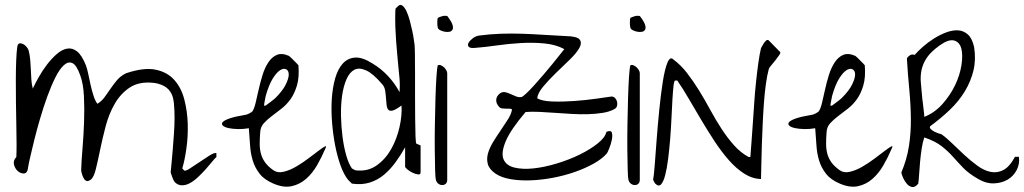

<svg xmlns="http://www.w3.org/2000/svg" viewBox="-20 -749 4134 775"><path d="M684.6 -14.6Q682.6 -17.6 679.7 -23.4Q676.8 -29.3 674.8 -35.6Q672.9 -42 670.9 -46.9Q668.9 -51.8 668.9 -53.7Q669.9 -65.4 672.4 -89.8Q674.8 -114.3 677.2 -144.5Q679.7 -174.8 682.1 -209Q684.6 -243.2 684.6 -273.9Q684.6 -304.7 682.1 -330.1Q679.7 -355.5 672.9 -369.1Q662.1 -391.6 641.1 -402.3Q620.1 -413.1 595.7 -415Q540 -419.9 503.4 -395.5Q466.8 -371.1 443.4 -330.6Q419.9 -290 406.7 -240.2Q393.6 -190.4 384.3 -145Q375 -99.6 366.7 -65.9Q358.4 -32.2 345.7 -23.4Q335.9 -16.6 329.6 -18.6Q323.2 -20.5 318.8 -27.8Q314.5 -35.2 311.5 -44.4Q308.6 -53.7 307.6 -61.5Q308.6 -97.7 313 -149.4Q317.4 -201.2 319.3 -255.9Q321.3 -310.5 318.8 -360.8Q316.4 -411.1 303.7 -445.3Q289.1 -486.3 272.5 -494.1Q255.9 -502 238.3 -486.3Q220.7 -470.7 203.6 -436.5Q186.5 -402.3 170.9 -359.4Q155.3 -316.4 141.6 -269.5Q127.9 -222.7 117.7 -181.2Q107.4 -139.6 100.6 -109.4Q93.8 -79.1 92.8 -69.3Q89.8 -49.8 77.1 -48.8Q64.5 -47.9 52.7 -57.6Q41 -67.4 36.6 -84Q32.2 -100.6 45.9 -115.2Q46.9 -131.8 46.9 -166Q46.9 -200.2 45.9 -243.2Q44.9 -286.1 44.4 -334Q43.9 -381.8 43.9 -425.8Q43.9 -469.7 45.4 -505.4Q46.9 -541 49.8 -560.5Q51.8 -572.3 58.6 -573.7Q65.4 -575.2 73.2 -571.3Q81.1 -567.4 87.4 -559.6Q93.8 -551.8 95.7 -544.9Q100.6 -525.4 102.1 -506.3Q103.5 -487.3 104.5 -468.3Q105.5 -449.2 106.4 -430.2Q107.4 -411.1 112.3 -391.6Q121.1 -410.2 135.7 -436.5Q150.4 -462.9 168.9 -487.3Q187.5 -511.7 208.5 -530.3Q229.5 -548.8 250.5 -552.7Q271.5 -556.6 291 -541.5Q310.5 -526.4 327.1 -484.4Q332 -470.7 336.4 -449.7Q340.8 -428.7 345.7 -406.2Q350.6 -383.8 357.4 -362.8Q364.3 -341.8 373 -330.1Q389.6 -339.8 401.9 -356.4Q414.1 -373 426.3 -391.1Q438.5 -409.2 452.6 -425.8Q466.8 -442.4 488.3 -453.1Q560.5 -477.5 607.9 -467.8Q655.3 -458 683.6 -426.3Q711.9 -394.5 724.1 -347.2Q736.3 -299.8 737.8 -249Q739.3 -198.2 732.4 -149.9Q725.6 -101.6 715.8 -69.3L722.7 -61.5Q727.5 -56.6 745.6 -68.4Q763.7 -80.1 785.2 -94.7Q806.6 -109.4 826.2 -121.6Q845.7 -133.8 853.5 -130.9V-115.2Q845.7 -108.4 834.5 -94.2Q823.2 -80.1 809.1 -64.5Q794.9 -48.8 778.8 -33.7Q762.7 -18.6 746.6 -9.8Q730.5 -1 714.4 -1Q698.2 -1 684.6 -14.6Z M1084 -7.8Q1046.9 -23.4 1027.8 -47.9Q1008.8 -72.3 1000 -101.6Q991.2 -130.9 989.3 -164.1Q987.3 -197.3 984.4 -231.4Q961.9 -227.5 940.4 -228Q918.9 -228.5 902.8 -231.9Q886.7 -235.4 879.9 -241.7Q873 -248 878.4 -255.4Q883.8 -262.7 905.3 -270.5Q926.8 -278.3 968.8 -285.2Q974.6 -285.2 985.8 -291Q997.1 -296.9 999 -299.8Q1005.9 -309.6 1011.7 -333.5Q1017.6 -357.4 1023.9 -386.7Q1030.3 -416 1039.6 -445.8Q1048.8 -475.6 1063 -497.1Q1077.1 -518.6 1097.2 -527.3Q1117.2 -536.1 1146.5 -523.4Q1149.4 -521.5 1154.8 -516.1Q1160.2 -510.7 1166 -504.9Q1171.9 -499 1177.2 -493.7Q1182.6 -488.3 1184.6 -485.4Q1188.5 -437.5 1178.7 -404.3Q1168.9 -371.1 1152.3 -348.1Q1135.7 -325.2 1115.2 -309.6Q1094.7 -293.9 1076.2 -279.8Q1057.6 -265.6 1044.4 -251Q1031.2 -236.3 1030.3 -214.8Q1028.3 -189.5 1028.3 -168.5Q1028.3 -147.5 1033.2 -128.9Q1038.1 -110.4 1049.8 -93.8Q1061.5 -77.1 1084 -61.5Q1100.6 -49.8 1125 -55.7Q1149.4 -61.5 1174.8 -76.2Q1200.2 -90.8 1224.6 -109.4Q1249 -127.9 1266.6 -141.1Q1284.2 -154.3 1292 -158.2Q1299.8 -162.1 1292 -146.5Q1278.3 -114.3 1259.8 -82Q1241.2 -49.8 1215.8 -27.3Q1190.4 -4.9 1157.7 2.4Q1125 9.8 1084 -7.8ZM1052.7 -362.3Q1051.8 -357.4 1048.8 -342.8Q1045.9 -328.1 1045.9 -323.2Q1046.9 -322.3 1049.3 -322.3Q1051.8 -322.3 1052.7 -323.2Q1055.7 -325.2 1061.5 -329.6Q1067.4 -334 1073.2 -338.4Q1079.1 -342.8 1084.5 -347.2Q1089.8 -351.6 1091.8 -353.5Q1121.1 -382.8 1133.3 -407.7Q1145.5 -432.6 1145.5 -448.2Q1145.5 -463.9 1135.3 -469.2Q1125 -474.6 1110.8 -465.8Q1096.7 -457 1081.1 -432.1Q1065.4 -407.2 1052.7 -362.3Z M1384.8 -23.4Q1368.2 -43.9 1355 -80.1Q1341.8 -116.2 1333 -161.1Q1324.2 -206.1 1320.3 -255.4Q1316.4 -304.7 1319.3 -350.1Q1322.3 -395.5 1333 -433.1Q1343.8 -470.7 1363.8 -492.7Q1383.8 -514.6 1413.6 -516.6Q1443.4 -518.6 1484.4 -492.2Q1518.6 -471.7 1546.4 -441.9Q1574.2 -412.1 1592.8 -377Q1592.8 -379.9 1593.3 -387.7Q1593.8 -395.5 1593.8 -403.8Q1593.8 -412.1 1593.3 -419.9Q1592.8 -427.7 1592.8 -430.7Q1591.8 -437.5 1589.4 -464.8Q1586.9 -492.2 1584 -522.9Q1581.1 -553.7 1579.1 -581.1Q1577.1 -608.4 1577.1 -615.2Q1576.2 -626 1575.7 -642.6Q1575.2 -659.2 1575.2 -675.3Q1575.2 -691.4 1575.7 -703.1Q1576.2 -714.8 1577.1 -714.8L1585 -722.7Q1594.7 -733.4 1604 -726.6Q1613.3 -719.7 1620.6 -704.1Q1627.9 -688.5 1633.8 -667Q1639.6 -645.5 1644 -625Q1648.4 -604.5 1650.4 -588.9Q1652.3 -573.2 1653.3 -569.3Q1654.3 -561.5 1654.8 -529.3Q1655.3 -497.1 1655.3 -453.1Q1655.3 -409.2 1655.3 -359.9Q1655.3 -310.5 1655.8 -268.6Q1656.2 -226.6 1657.2 -198.2Q1658.2 -169.9 1661.1 -168.9L1677.7 -162.1V-53.7Q1677.7 -43.9 1668 -44.9Q1658.2 -45.9 1646.5 -51.3Q1634.8 -56.6 1625 -64.5Q1615.2 -72.3 1615.2 -77.1V-154.3Q1597.7 -123 1576.7 -94.2Q1555.7 -65.4 1530.3 -43.9Q1504.9 -22.5 1472.7 -12.2Q1440.4 -2 1400.4 -7.8Q1398.4 -9.8 1392.6 -15.6Q1386.7 -21.5 1384.8 -23.4ZM1400.4 -69.3Q1401.4 -68.4 1407.7 -64.9Q1414.1 -61.5 1416 -61.5Q1463.9 -55.7 1500 -81.1Q1536.1 -106.4 1559.1 -147.5Q1582 -188.5 1592.8 -236.8Q1603.5 -285.2 1600.6 -323.2Q1577.1 -305.7 1564.9 -302.7Q1552.7 -299.8 1547.4 -306.2Q1542 -312.5 1540.5 -325.2Q1539.1 -337.9 1538.1 -353Q1537.1 -368.2 1534.7 -383.3Q1532.2 -398.4 1523.4 -408.2Q1486.3 -452.1 1458 -464.8Q1429.7 -477.5 1410.2 -467.3Q1390.6 -457 1378.4 -428.7Q1366.2 -400.4 1360.8 -362.3Q1355.5 -324.2 1356.4 -280.3Q1357.4 -236.3 1362.8 -195.3Q1368.2 -154.3 1377.9 -120.6Q1387.7 -86.9 1400.4 -69.3Z M1739.3 -23.4Q1737.3 -29.3 1736.3 -63Q1735.4 -96.7 1734.9 -144.5Q1734.4 -192.4 1735.4 -248.5Q1736.3 -304.7 1737.8 -354Q1739.3 -403.3 1741.7 -439.5Q1744.1 -475.6 1747.1 -485.4Q1752.9 -488.3 1759.8 -485.4Q1766.6 -482.4 1772 -477.5Q1777.3 -472.7 1781.2 -465.8Q1785.2 -459 1785.2 -454.1V-23.4Q1785.2 -12.7 1779.3 -7.3Q1773.4 -2 1765.1 -2Q1756.8 -2 1749.5 -7.3Q1742.2 -12.7 1739.3 -23.4ZM1747.1 -637.7Q1746.1 -640.6 1745.6 -646Q1745.1 -651.4 1745.1 -657.7Q1745.1 -664.1 1745.6 -669.4Q1746.1 -674.8 1747.1 -676.8Q1754.9 -680.7 1764.6 -683.6Q1774.4 -686.5 1785.2 -684.6Q1801.8 -663.1 1806.2 -649.9Q1810.5 -636.7 1806.6 -629.4Q1802.7 -622.1 1793.5 -620.6Q1784.2 -619.1 1774.4 -621.1Q1764.6 -623 1756.3 -627.4Q1748 -631.8 1747.1 -637.7Z M1980.5 -47.9Q1955.1 -65.4 1949.2 -86.4Q1943.4 -107.4 1949.7 -129.9Q1956.1 -152.3 1970.7 -176.3Q1985.4 -200.2 2001.5 -223.6Q2017.6 -247.1 2030.8 -268.1Q2043.9 -289.1 2046.9 -307.6Q2041 -310.5 2034.2 -310.5Q2027.3 -310.5 2020 -310.5Q2012.7 -310.5 2005.9 -311.5Q1999 -312.5 1994.1 -318.4Q1982.4 -331.1 1982.9 -345.7Q1983.4 -360.4 1998 -372.1Q2007.8 -378.9 2018.6 -377Q2029.3 -375 2040.5 -369.6Q2051.8 -364.3 2063 -359.9Q2074.2 -355.5 2085 -357.4Q2089.8 -358.4 2104 -371.6Q2118.2 -384.8 2136.2 -404.8Q2154.3 -424.8 2174.3 -448.2Q2194.3 -471.7 2211.4 -492.7Q2228.5 -513.7 2241.2 -529.8Q2253.9 -545.9 2257.8 -550.8Q2223.6 -569.3 2177.2 -573.7Q2130.9 -578.1 2081.5 -575.2Q2032.2 -572.3 1983.9 -565.4Q1935.5 -558.6 1897.5 -555.7Q1877 -553.7 1871.6 -560.5Q1866.2 -567.4 1871.6 -576.7Q1877 -585.9 1888.7 -594.7Q1900.4 -603.5 1914.1 -605.5Q1958 -611.3 2001.5 -612.8Q2044.9 -614.3 2088.4 -612.8Q2131.8 -611.3 2175.3 -608.4Q2218.8 -605.5 2262.7 -603.5Q2309.6 -602.5 2319.8 -589.4Q2330.1 -576.2 2318.4 -555.2Q2306.6 -534.2 2279.3 -507.8Q2252 -481.4 2223.6 -454.1Q2195.3 -426.8 2172.9 -399.9Q2150.4 -373 2148.4 -352.5Q2167 -340.8 2209 -339.4Q2251 -337.9 2297.9 -341.3Q2344.7 -344.7 2386.7 -350.6Q2428.7 -356.4 2448.2 -359.4Q2457 -359.4 2462.9 -353Q2468.8 -346.7 2470.7 -338.4Q2472.7 -330.1 2470.7 -321.8Q2468.8 -313.5 2460 -308.6Q2440.4 -297.9 2413.1 -293.5Q2385.7 -289.1 2354.5 -288.1Q2323.2 -287.1 2288.6 -289.1Q2253.9 -291 2220.7 -293.5Q2187.5 -295.9 2156.7 -297.4Q2126 -298.8 2101.6 -296.9Q2041 -225.6 2021.5 -179.2Q2002 -132.8 2012.2 -106.9Q2022.5 -81.1 2055.7 -72.8Q2088.9 -64.5 2133.8 -69.3Q2178.7 -74.2 2228.5 -89.4Q2278.3 -104.5 2320.8 -125.5Q2363.3 -146.5 2393.1 -170.4Q2422.9 -194.3 2427.7 -216.8Q2446.3 -224.6 2449.7 -213.4Q2453.1 -202.1 2449.7 -185.1Q2446.3 -168 2439.5 -150.9Q2432.6 -133.8 2429.7 -129.9Q2410.2 -107.4 2376 -88.4Q2341.8 -69.3 2299.8 -54.7Q2257.8 -40 2210.9 -31.2Q2164.1 -22.5 2120.6 -21Q2077.1 -19.5 2040.5 -25.9Q2003.9 -32.2 1980.5 -47.9Z M2516.6 -23.4Q2514.6 -29.3 2513.7 -63Q2512.7 -96.7 2512.2 -144.5Q2511.7 -192.4 2512.7 -248.5Q2513.7 -304.7 2515.1 -354Q2516.6 -403.3 2519 -439.5Q2521.5 -475.6 2524.4 -485.4Q2530.3 -488.3 2537.1 -485.4Q2543.9 -482.4 2549.3 -477.5Q2554.7 -472.7 2558.6 -465.8Q2562.5 -459 2562.5 -454.1V-23.4Q2562.5 -12.7 2556.6 -7.3Q2550.8 -2 2542.5 -2Q2534.2 -2 2526.9 -7.3Q2519.5 -12.7 2516.6 -23.4ZM2524.4 -637.7Q2523.4 -640.6 2522.9 -646Q2522.5 -651.4 2522.5 -657.7Q2522.5 -664.1 2522.9 -669.4Q2523.4 -674.8 2524.4 -676.8Q2532.2 -680.7 2542 -683.6Q2551.8 -686.5 2562.5 -684.6Q2579.1 -663.1 2583.5 -649.9Q2587.9 -636.7 2584 -629.4Q2580.1 -622.1 2570.8 -620.6Q2561.5 -619.1 2551.8 -621.1Q2542 -623 2533.7 -627.4Q2525.4 -631.8 2524.4 -637.7Z M2625 -7.8Q2623 -9.8 2620.1 -15.6Q2617.2 -21.5 2616.2 -23.4Q2619.1 -36.1 2622.6 -80.6Q2626 -125 2630.4 -183.6Q2634.8 -242.2 2641.1 -305.7Q2647.5 -369.1 2655.3 -418.9Q2663.1 -468.8 2673.8 -495.6Q2684.6 -522.5 2698.2 -508.8Q2727.5 -487.3 2752.9 -454.6Q2778.3 -421.9 2801.8 -383.8Q2825.2 -345.7 2847.2 -305.2Q2869.1 -264.6 2893.1 -228Q2917 -191.4 2943.8 -161.6Q2970.7 -131.8 3002 -115.2H3008.8Q3010.7 -138.7 3013.2 -173.3Q3015.6 -208 3018.6 -249Q3021.5 -290 3024.4 -333.5Q3027.3 -377 3031.7 -418.5Q3036.1 -460 3041 -495.1Q3045.9 -530.3 3051.8 -554.7Q3052.7 -556.6 3056.2 -563Q3059.6 -569.3 3064 -575.7Q3068.4 -582 3073.2 -585.9Q3078.1 -589.8 3083 -585.9L3128.9 -539.1Q3131.8 -536.1 3125.5 -526.9Q3119.1 -517.6 3110.4 -506.3Q3101.6 -495.1 3092.8 -484.9Q3084 -474.6 3083 -469.7Q3076.2 -444.3 3071.3 -408.7Q3066.4 -373 3063.5 -332.5Q3060.5 -292 3058.6 -249Q3056.6 -206.1 3055.2 -165.5Q3053.7 -125 3053.2 -88.9Q3052.7 -52.7 3051.8 -26.4Q3016.6 -27.3 2984.4 -47.9Q2952.1 -68.4 2922.4 -102.1Q2892.6 -135.7 2864.7 -178.2Q2836.9 -220.7 2811 -264.2Q2785.2 -307.6 2760.7 -349.6Q2736.3 -391.6 2713.9 -423.8H2705.1Q2701.2 -423.8 2698.7 -402.8Q2696.3 -381.8 2694.3 -348.6Q2692.4 -315.4 2690.4 -272.9Q2688.5 -230.5 2685.1 -188Q2681.6 -145.5 2676.8 -106.9Q2671.9 -68.4 2665 -42Q2658.2 -15.6 2648.4 -4.9Q2638.7 5.9 2625 -7.8Z M3370.1 -7.8Q3333 -23.4 3314 -47.9Q3294.9 -72.3 3286.1 -101.6Q3277.3 -130.9 3275.4 -164.1Q3273.4 -197.3 3270.5 -231.4Q3248 -227.5 3226.6 -228Q3205.1 -228.5 3189 -231.9Q3172.9 -235.4 3166 -241.7Q3159.2 -248 3164.6 -255.4Q3169.9 -262.7 3191.4 -270.5Q3212.9 -278.3 3254.9 -285.2Q3260.7 -285.2 3272 -291Q3283.2 -296.9 3285.2 -299.8Q3292 -309.6 3297.9 -333.5Q3303.7 -357.4 3310.1 -386.7Q3316.4 -416 3325.7 -445.8Q3335 -475.6 3349.1 -497.1Q3363.3 -518.6 3383.3 -527.3Q3403.3 -536.1 3432.6 -523.4Q3435.5 -521.5 3440.9 -516.1Q3446.3 -510.7 3452.1 -504.9Q3458 -499 3463.4 -493.7Q3468.8 -488.3 3470.7 -485.4Q3474.6 -437.5 3464.8 -404.3Q3455.1 -371.1 3438.5 -348.1Q3421.9 -325.2 3401.4 -309.6Q3380.9 -293.9 3362.3 -279.8Q3343.8 -265.6 3330.6 -251Q3317.4 -236.3 3316.4 -214.8Q3314.5 -189.5 3314.5 -168.5Q3314.5 -147.5 3319.3 -128.9Q3324.2 -110.4 3335.9 -93.8Q3347.7 -77.1 3370.1 -61.5Q3386.7 -49.8 3411.1 -55.7Q3435.5 -61.5 3460.9 -76.2Q3486.3 -90.8 3510.7 -109.4Q3535.2 -127.9 3552.7 -141.1Q3570.3 -154.3 3578.1 -158.2Q3585.9 -162.1 3578.1 -146.5Q3564.5 -114.3 3545.9 -82Q3527.3 -49.8 3502 -27.3Q3476.6 -4.9 3443.8 2.4Q3411.1 9.8 3370.1 -7.8ZM3338.9 -362.3Q3337.9 -357.4 3335 -342.8Q3332 -328.1 3332 -323.2Q3333 -322.3 3335.4 -322.3Q3337.9 -322.3 3338.9 -323.2Q3341.8 -325.2 3347.7 -329.6Q3353.5 -334 3359.4 -338.4Q3365.2 -342.8 3370.6 -347.2Q3376 -351.6 3377.9 -353.5Q3407.2 -382.8 3419.4 -407.7Q3431.6 -432.6 3431.6 -448.2Q3431.6 -463.9 3421.4 -469.2Q3411.1 -474.6 3397 -465.8Q3382.8 -457 3367.2 -432.1Q3351.6 -407.2 3338.9 -362.3Z M3928.7 -26.4Q3889.6 -48.8 3867.7 -71.8Q3845.7 -94.7 3826.2 -116.7Q3806.6 -138.7 3781.2 -158.7Q3755.9 -178.7 3710.9 -194.3Q3704.1 -174.8 3700.2 -148.4Q3696.3 -122.1 3693.8 -95.2Q3691.4 -68.4 3689.9 -44.4Q3688.5 -20.5 3686.5 -7.8Q3673.8 7.8 3662.1 5.9Q3650.4 3.9 3641.1 -6.3Q3631.8 -16.6 3625.5 -30.8Q3619.1 -44.9 3618.2 -52.7Q3640.6 -105.5 3648.9 -159.2Q3657.2 -212.9 3656.7 -269.5Q3656.2 -326.2 3650.4 -386.7Q3644.5 -447.3 3640.6 -513.7Q3645.5 -521.5 3653.8 -526.4Q3662.1 -531.2 3671.9 -527.3Q3684.6 -542 3705.1 -560.1Q3725.6 -578.1 3749.5 -593.3Q3773.4 -608.4 3799.3 -618.2Q3825.2 -627.9 3847.7 -626.5Q3870.1 -625 3887.2 -609.4Q3904.3 -593.8 3912.1 -558.6Q3919.9 -507.8 3909.2 -463.9Q3898.4 -419.9 3874.5 -380.4Q3850.6 -340.8 3814.5 -306.2Q3778.3 -271.5 3734.4 -239.3Q3731.4 -233.4 3736.8 -228Q3742.2 -222.7 3750.5 -218.3Q3758.8 -213.9 3767.6 -210.9Q3776.4 -208 3780.3 -207Q3799.8 -193.4 3823.2 -170.4Q3846.7 -147.5 3872.6 -123.5Q3898.4 -99.6 3925.3 -80.1Q3952.1 -60.5 3978.5 -55.2Q4004.9 -49.8 4029.8 -62.5Q4054.7 -75.2 4077.1 -116.2H4092.8Q4096.7 -86.9 4083.5 -62Q4070.3 -37.1 4046.4 -23.4Q4022.5 -9.8 3991.2 -8.8Q3960 -7.8 3928.7 -26.4ZM3703.1 -347.7Q3704.1 -343.8 3705.1 -333.5Q3706.1 -323.2 3707.5 -312Q3709 -300.8 3710 -291Q3710.9 -281.2 3710.9 -277.3Q3752.9 -293.9 3784.2 -329.1Q3815.4 -364.3 3835 -404.8Q3854.5 -445.3 3860.8 -485.8Q3867.2 -526.4 3860.4 -552.7Q3853.5 -579.1 3831.5 -585.4Q3809.6 -591.8 3772.5 -565.4Q3737.3 -540 3721.2 -516.1Q3705.1 -492.2 3699.7 -466.3Q3694.3 -440.4 3697.3 -411.6Q3700.2 -382.8 3703.1 -347.7Z"/></svg>

Font: Give You Glory
Style: Regular
Weight: 400
Designer: Kimberly Geswein
Foundry: Kimberly Geswein
Version: Version 1.002